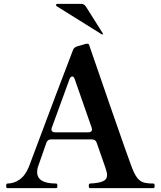

<svg xmlns="http://www.w3.org/2000/svg" viewBox="-20 -977 837 997"><path d="M783 -12Q783 0 777 0H448Q444 0 442.5 -3Q441 -6 441 -12Q441 -24 448 -24Q492 -26 514 -35.5Q536 -45 536 -68Q536 -82 526 -110L482 -236Q476 -253 458 -253H245Q227 -253 221 -236Q186 -137 179 -116Q173 -102 173 -83Q173 -24 272 -24Q278 -24 278 -12Q278 0 272 0H19Q15 0 13.5 -3Q12 -6 12 -12Q12 -24 19 -24Q52 -24 81.5 -44.5Q111 -65 130 -111Q298 -560 359 -717Q364 -731 380 -736L418 -747Q426 -750 432 -750Q438 -750 440 -748Q443 -745 444 -740Q475 -649 559.5 -405.5Q644 -162 662 -115Q677 -74 691.5 -55Q706 -36 724.5 -30Q743 -24 777 -24Q783 -24 783 -12ZM247 -306Q247 -290 266 -290H439Q448 -290 453 -294Q458 -298 458 -305Q458 -308 456 -314L368 -566Q363 -580 355 -580Q351 -580 347 -576Q343 -572 341 -566L249 -314ZM508 -799 511 -798Q512 -798 513.5 -799Q515 -800 515 -801L513 -805L426 -943Q417 -957 401 -957H278Q271 -957 271 -950Q271 -948 274 -945Z"/></svg>

Font: Shippori Mincho B1
Style: Bold
Weight: 700
Designer: FONTDASU
Foundry: FONTDASU / Google Inc. / but / Adobe
Version: Version 3.110; ttfautohint (v1.8.3)